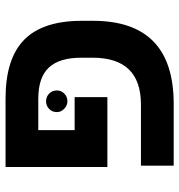

<svg xmlns="http://www.w3.org/2000/svg" viewBox="3 -649 646 692"><g transform="rotate(-90 326.0 -303.0)"><path d="M464 -292V-333Q464 -412 428.5 -450Q393 -488 316 -488H203V-357H322V-239H70V-606H317Q460 -606 528.5 -539Q597 -472 597 -331V-291Q597 0 298 0H75V-118H295Q464 -118 464 -292ZM268 -421Q268 -438 279.5 -449Q291 -460 307 -460Q323 -460 334.5 -449Q346 -438 346 -421Q346 -405 334.5 -394Q323 -383 307 -383Q292 -383 280 -394.5Q268 -406 268 -421Z"/></g></svg>

Font: Libra Sans
Style: Bold
Weight: 700
Foundry: Context Ltd
Version: Version 1.000